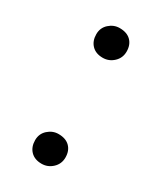

<svg xmlns="http://www.w3.org/2000/svg" viewBox="-124 -481 457 543"><g transform="rotate(30 104.5 -209.5)"><path d="M104 12Q81 12 68 -1.5Q55 -15 55 -37Q55 -58 70 -71.5Q85 -85 104 -85Q128 -85 141 -72Q154 -59 154 -37Q154 -16 139 -2Q124 12 104 12ZM104 -334Q81 -334 68 -347.5Q55 -361 55 -383Q55 -404 70 -417.5Q85 -431 104 -431Q128 -431 141 -418Q154 -405 154 -383Q154 -362 139 -348Q124 -334 104 -334Z"/></g></svg>

Font: Petrona
Style: Regular
Weight: 400
Designer: Ringo R. Seeber
Foundry: Ringo R. Seeber
Version: Version 2.001; ttfautohint (v1.8.3)